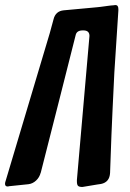

<svg xmlns="http://www.w3.org/2000/svg" viewBox="-74 -754 519 764"><path d="M397 -712 381 -465 374 -320Q370 -242 364 -66Q362 -29 328 -22Q324 -22 314 -20L254 -10Q241 -10 236.5 -14.5Q232 -19 232 -32V-38L282 -611Q282 -633 258 -633H255Q231 -633 227 -614Q209 -542 161.5 -355Q114 -168 88 -66V-67Q83 -48 69.5 -35.5Q56 -23 39 -21L-38 -13Q-40 -12 -44 -12Q-54 -12 -54 -23Q-54 -28 -51 -36L124 -622L139 -677Q147 -710 180 -713L278 -722Q309 -724 366 -732L378 -733Q381 -734 385 -734Q397 -734 397 -718Z"/></svg>

Font: Bangerz Fix
Style: Regular
Weight: 400
Designer: vernon adams
Foundry: Vernon Adams
Version: Version 2.10;December 28, 2023;FontCreator 13.0.0.2683 64-bi